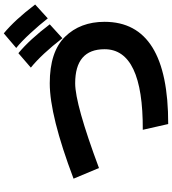

<svg xmlns="http://www.w3.org/2000/svg" viewBox="34 -992 931 1040"><g transform="rotate(-90 500.0 -471.5)"><path d="M52.7 -539.1Q393.6 -668 569.3 -668Q740.2 -668 821.3 -585.4Q902.3 -502.9 902.3 -371.1Q902.3 -25.4 348.6 -26.4L317.4 -164.1Q753.9 -162.1 753.9 -371.1Q753.9 -530.3 569.3 -530.3Q456.1 -530.3 110.4 -401.4ZM760.7 -849.6 839.8 -917Q913.1 -856.4 996.1 -747.1L920.9 -678.7Q886.7 -722.7 840.8 -772.5Q794.9 -822.3 760.7 -849.6ZM654.3 -770.5 732.4 -837.9Q805.7 -777.3 888.7 -668L813.5 -599.6Q727.5 -710.9 654.3 -770.5Z"/></g></svg>

Font: Gothic A1 Black
Style: Regular
Weight: 900
Version: Version 2.50